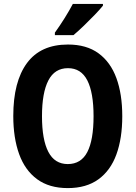

<svg xmlns="http://www.w3.org/2000/svg" viewBox="-20 -953 694 983"><path d="M606 -358Q606 -245 576 -162.5Q546 -80 484 -35Q422 10 327 10Q232 10 170 -35.5Q108 -81 78 -164Q48 -247 48 -359Q48 -535 118 -630Q188 -725 328 -725Q423 -725 484.5 -680Q546 -635 576 -553Q606 -471 606 -358ZM195 -358Q195 -238 227.5 -175.5Q260 -113 327 -113Q395 -113 427 -174.5Q459 -236 459 -358Q459 -479 427 -541.5Q395 -604 328 -604Q260 -604 227.5 -541Q195 -478 195 -358ZM507 -924Q492 -905 465.5 -877.5Q439 -850 409.5 -821.5Q380 -793 356 -773H261V-786Q287 -822 311 -860.5Q335 -899 353 -933H507Z"/></svg>

Font: Noto Sans Condensed
Style: Bold
Weight: 700
Width: 3
Designer: Monotype Design Team
Foundry: Monotype Imaging Inc.
Version: Version 2.013; ttfautohint (v1.8.4.7-5d5b)